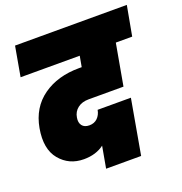

<svg xmlns="http://www.w3.org/2000/svg" viewBox="-139 -861 971 1025"><g transform="rotate(-20 346.5 -348.0)"><path d="M28 -571 58 -740H693L662 -571H569L527 -336H329Q291 -336 266.5 -317Q242 -298 237 -266Q232 -238 245 -221Q258 -204 286 -204Q314 -204 332 -221.5Q350 -239 355 -267H544L489 44H290L312 -79Q266 -44 197 -44Q113 -44 61.5 -106Q10 -168 30 -281Q50 -392 133 -451Q216 -510 338 -510H353L364 -571Z"/></g></svg>

Font: Poppins Black
Style: Italic
Weight: 900
Italic angle: -10°
Designer: Ninad Kale (Devanagari), Jonny Pinhorn (Latin)
Foundry: Indian Type Foundry
Version: Version 3.200;PS 1.000;hotconv 16.6.54;makeotf.lib2.5.65590